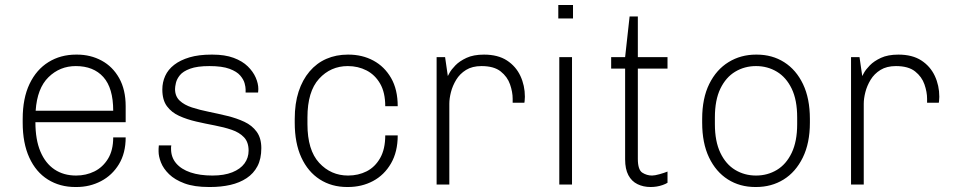

<svg xmlns="http://www.w3.org/2000/svg" viewBox="-20 -740 3820 770"><path d="M282 10Q220 10 172 -20Q124 -50 97.5 -108Q71 -166 71 -248V-263Q71 -346 98.5 -403.5Q126 -461 174.5 -491Q223 -521 285 -521H289Q343 -521 387.5 -497Q432 -473 458 -426.5Q484 -380 484 -314V-250H122Q122 -180 142 -132.5Q162 -85 198.5 -60.5Q235 -36 285 -36Q325 -36 358.5 -52.5Q392 -69 413 -103Q434 -137 434 -189H484Q484 -126 457 -81.5Q430 -37 385 -13.5Q340 10 287 10ZM123 -296H434Q434 -387 394.5 -431Q355 -475 284 -475Q220 -475 174.5 -430.5Q129 -386 123 -296Z M818 10Q759 10 720 -4.5Q681 -19 658 -41.5Q635 -64 625.5 -88.5Q616 -113 616 -132Q616 -139 616 -143.5Q616 -148 617 -157H667Q666 -153 666 -150Q666 -147 666 -143Q666 -109 686.5 -85Q707 -61 744 -48.5Q781 -36 832 -36Q879 -36 911.5 -49Q944 -62 960.5 -84.5Q977 -107 977 -136Q977 -170 958.5 -189.5Q940 -209 909 -219.5Q878 -230 841 -237Q804 -244 767 -252.5Q730 -261 699 -275Q668 -289 649.5 -314Q631 -339 631 -381Q631 -410 642.5 -435.5Q654 -461 678.5 -480Q703 -499 740 -510Q777 -521 828 -521H832Q882 -521 917 -508Q952 -495 973.5 -474Q995 -453 1005.5 -429Q1016 -405 1016 -383Q1016 -379 1015.5 -374Q1015 -369 1015 -369H965V-382Q965 -391 961 -406Q957 -421 943.5 -437Q930 -453 900.5 -464Q871 -475 820 -475Q771 -475 742.5 -464.5Q714 -454 701.5 -438.5Q689 -423 685.5 -407.5Q682 -392 682 -383Q682 -354 700.5 -336.5Q719 -319 750 -309Q781 -299 818 -291.5Q855 -284 892 -275Q929 -266 960 -251.5Q991 -237 1009.5 -211.5Q1028 -186 1028 -146Q1028 -103 1012.5 -73.5Q997 -44 969 -25.5Q941 -7 904 1.5Q867 10 823 10Z M1372 10Q1310 10 1262.5 -20.5Q1215 -51 1188.5 -108.5Q1162 -166 1162 -248V-263Q1162 -325 1177.5 -372.5Q1193 -420 1221.5 -453.5Q1250 -487 1289 -504Q1328 -521 1375 -521H1377Q1433 -521 1477.5 -497Q1522 -473 1548.5 -427Q1575 -381 1575 -314H1525Q1525 -369 1504.5 -404.5Q1484 -440 1450 -457.5Q1416 -475 1375 -475Q1306 -475 1259.5 -424Q1213 -373 1213 -269V-242Q1213 -138 1260 -87Q1307 -36 1376 -36Q1417 -36 1450.5 -53Q1484 -70 1504.5 -106Q1525 -142 1525 -197H1575Q1575 -131 1548 -84.5Q1521 -38 1476 -14Q1431 10 1375 10Z M1731 0V-511H1765L1776 -435Q1776 -435 1783 -448Q1790 -461 1806.5 -478Q1823 -495 1851 -508Q1879 -521 1921 -521Q1977 -521 2013 -497.5Q2049 -474 2067 -435.5Q2085 -397 2085 -352Q2085 -342 2084 -335Q2083 -328 2083 -328H2036V-344Q2036 -371 2025.5 -401.5Q2015 -432 1988 -453.5Q1961 -475 1911 -475Q1874 -475 1849 -459.5Q1824 -444 1809.5 -420Q1795 -396 1788.5 -370.5Q1782 -345 1782 -324V0Z M2223 0V-511H2274V0ZM2219 -666V-720H2278V-666Z M2589 10Q2560 10 2536.5 -1.5Q2513 -13 2500 -37.5Q2487 -62 2487 -101V-465H2431V-511H2487L2505 -674H2538V-511H2657V-465H2538V-103Q2538 -59 2556 -47.5Q2574 -36 2595 -36Q2606 -36 2625.5 -41.5Q2645 -47 2657 -52V-7Q2649 -2 2637.5 2Q2626 6 2614 8Q2602 10 2589 10Z M3009 10Q2947 10 2899 -20.5Q2851 -51 2823.5 -108.5Q2796 -166 2796 -248V-263Q2796 -346 2824.5 -403.5Q2853 -461 2902 -491Q2951 -521 3012 -521H3015Q3077 -521 3125 -490.5Q3173 -460 3200.5 -402.5Q3228 -345 3228 -263V-248Q3228 -166 3199.5 -108Q3171 -50 3122.5 -20Q3074 10 3012 10ZM3012 -36Q3058 -36 3095.5 -58.5Q3133 -81 3155 -127Q3177 -173 3177 -242V-269Q3177 -339 3155 -384.5Q3133 -430 3095.5 -452.5Q3058 -475 3012 -475Q2966 -475 2928.5 -452.5Q2891 -430 2869 -384.5Q2847 -339 2847 -269V-242Q2847 -173 2869 -127Q2891 -81 2928.5 -58.5Q2966 -36 3012 -36Z M3393 0V-511H3427L3438 -435Q3438 -435 3445 -448Q3452 -461 3468.5 -478Q3485 -495 3513 -508Q3541 -521 3583 -521Q3639 -521 3675 -497.5Q3711 -474 3729 -435.5Q3747 -397 3747 -352Q3747 -342 3746 -335Q3745 -328 3745 -328H3698V-344Q3698 -371 3687.5 -401.5Q3677 -432 3650 -453.5Q3623 -475 3573 -475Q3536 -475 3511 -459.5Q3486 -444 3471.5 -420Q3457 -396 3450.5 -370.5Q3444 -345 3444 -324V0Z"/></svg>

Font: Chivo Medium Thin
Style: Regular
Weight: 250
Version: Version 2.002